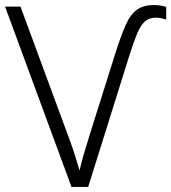

<svg xmlns="http://www.w3.org/2000/svg" viewBox="-20 -740 678 760"><path d="M596 -670Q571 -670 554 -655.5Q537 -641 523 -607.5Q509 -574 491 -517L329 0H263L0 -714H61L247 -210Q261 -173 269 -148.5Q277 -124 283 -105Q289 -86 295 -65Q302 -96 311 -127.5Q320 -159 338 -216L435 -524Q458 -597 477 -640Q496 -683 522 -701.5Q548 -720 590 -720Q603 -720 615 -718Q627 -716 638 -713V-663Q627 -666 617 -668Q607 -670 596 -670Z"/></svg>

Font: RS Noto Sans Light
Style: Regular
Weight: 300
Designer: Monotype Design Team
Foundry: Monotype Imaging Inc.
Version: Version 3.10